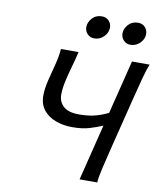

<svg xmlns="http://www.w3.org/2000/svg" viewBox="-98 -995 896 1072"><g transform="rotate(10 350.5 -459.0)"><path d="M601.1 -698.7H701.2Q689 -669.9 674.3 -615.7Q659.7 -561.5 642.1 -490.2L571.8 -208Q554.2 -137.2 541.5 -83Q528.8 -28.8 527.3 0Q527.3 0 512.2 0Q497.1 0 477.3 0Q457.5 0 442.4 0Q427.2 0 427.2 0L506.3 -318.4Q470.7 -303.2 431.2 -291.5Q391.6 -279.8 335.4 -279.8Q284.2 -279.8 241.2 -295.9Q198.2 -312 172.4 -344.2Q146.5 -376.5 146.5 -424.8Q146.5 -464.8 158.4 -513.4Q170.4 -562 183.1 -610.4Q195.8 -658.7 198.2 -698.7H298.3Q289.6 -660.2 276.6 -615.2Q263.7 -570.3 253.9 -526.6Q244.1 -482.9 244.1 -448.2Q244.1 -407.2 272.5 -381.8Q300.8 -356.4 359.9 -356.4Q417 -356.4 456.8 -367.9Q496.6 -379.4 525.4 -394.5ZM652.3 -863.3Q652.3 -834.5 629.6 -811.8Q606.9 -789.1 575.7 -789.1Q552.2 -789.1 536.9 -805.4Q521.5 -821.8 521.5 -844.2Q521.5 -871.1 542.5 -894.5Q563.5 -918 598.1 -918Q622.1 -918 637.2 -901.9Q652.3 -885.7 652.3 -863.3ZM447.3 -863.3Q447.3 -834.5 424.6 -811.8Q401.9 -789.1 370.6 -789.1Q347.2 -789.1 331.8 -805.4Q316.4 -821.8 316.4 -844.2Q316.4 -871.1 337.4 -894.5Q358.4 -918 393.1 -918Q417 -918 432.1 -901.9Q447.3 -885.7 447.3 -863.3Z"/></g></svg>

Font: Andika
Style: Italic
Weight: 400
Italic angle: -14°
Designer: Victor Gaultney, Annie Olsen, Julie Remington, Don Collingsworth, Eric Hays, Becca Hirsbrunner
Foundry: SIL International
Version: Version 6.101